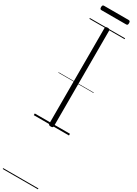

<svg xmlns="http://www.w3.org/2000/svg" viewBox="-489 -1323 1391 1956"><g transform="rotate(30 207.0 -345.0)"><path d="M207 14Q193 14 186.5 9.5Q180 5 180 -5V-1129Q180 -1139 186.5 -1143.5Q193 -1148 207 -1148Q221 -1148 227.5 -1143.5Q234 -1139 234 -1129V-5Q234 5 228 9.5Q222 14 207 14ZM62 -1271Q51 -1271 47 -1277.5Q43 -1284 43 -1296Q43 -1309 47 -1316Q51 -1323 62 -1323H352Q364 -1323 368 -1316Q372 -1309 372 -1296Q372 -1284 368 -1277.5Q364 -1271 352 -1271ZM0 623H414V633H0ZM0 -20H414V0H0ZM0 -505H414V-500H0ZM0 -1143H414V-1133H0Z"/></g></svg>

Font: Playwrite CL Guides
Style: Regular
Weight: 400
Designer: Veronika Burian, José Scaglione
Foundry: TypeTogether
Version: Version 1.003